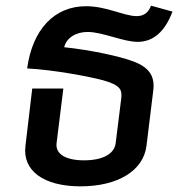

<svg xmlns="http://www.w3.org/2000/svg" viewBox="-20 -648 630 679"><path d="M265 11C396 11 487 -44 498 -132L522 -328C528 -375 511 -409 451 -431C403 -449 302 -471 207 -481C215 -514 248 -535 290 -535C343 -535 415 -500 467 -500C521 -500 563 -535 590 -607L514 -628C506 -606 491 -591 463 -591C419 -591 358 -626 284 -626C173 -626 95 -545 76 -406C171 -401 297 -377 345 -364C405 -347 412 -331 409 -302L389 -141C384 -104 344 -81 277 -81C211 -81 176 -104 180 -141L204 -335H94L70 -132C59 -45 133 11 265 11Z"/></svg>

Font: TPK Tissa Web SemiBold
Style: Italic
Weight: 600
Italic angle: -7°
Designer: Jacques Le Bailly, Suppakit Chalermlarp | Katatrad Co.,Ltd.
Foundry: Jacques Le Bailly, Cadson Demak Co.,Ltd.
Version: Version 5.000;Glyphs 3.1.2 (3151)